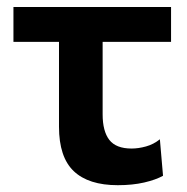

<svg xmlns="http://www.w3.org/2000/svg" viewBox="-20 -518 536 550"><path d="M317.5 12.5Q233.5 12.5 191.2 -27.8Q149 -68 149 -155V-398H18.5V-498H470V-398H274V-190.5Q274 -142 293.2 -117.2Q312.5 -92.5 357 -92.5Q376.5 -92.5 398.2 -98.5Q420 -104.5 438 -119L447 -14.5Q426.5 -3 393 4.8Q359.5 12.5 317.5 12.5Z"/></svg>

Font: Commissioner SemiBold
Style: Regular
Weight: 600
Designer: Kostas Bartsokas
Foundry: Kostas Bartsokas
Version: Version 1.000; ttfautohint (v1.8.3)